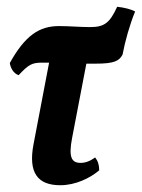

<svg xmlns="http://www.w3.org/2000/svg" viewBox="-20 -538 419 567"><path d="M326 -518C304 -470 288 -458 246 -458C217 -458 185 -461 154 -461C96 -461 54 -433 9 -352C11 -337 20 -321 35 -316C64 -347 74 -353 104 -353H125L79 -112C63 -28 91 9 158 9C203 9 246 -12 273 -35C273 -51 269 -63 261 -73C246 -62 232 -57 218 -57C191 -57 182 -74 193 -131L235 -350H262C318 -350 332 -358 342 -377C349 -415 363 -465 379 -504C367 -511 345 -516 326 -518Z"/></svg>

Font: Vollkorn Semibold
Style: Italic
Weight: 600
Italic angle: -11°
Designer: Friedrich Althausen
Foundry: Friedrich Althausen
Version: Version 4.015;PS 004.015;hotconv 1.0.88;makeotf.lib2.5.64775